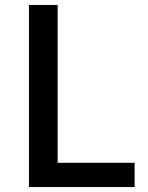

<svg xmlns="http://www.w3.org/2000/svg" viewBox="-20 -756 597 776"><path d="M97 0H524V-98H213V-736H97Z"/></svg>

Font: Genne Gothic Medium
Style: Regular
Weight: 500
Designer: Ryoko NISHIZUKA (kana & ideographs); Paul D. Hunt (Latin, Greek & Cyrillic); Wenlong ZHANG (bopomofo); Sandoll Communica
Foundry: Adobe Systems Incorporated
Version: Version 1.004;PS 1.004;hotconv 16.6.51;makeotf.lib2.5.65220